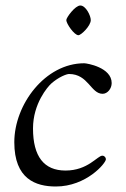

<svg xmlns="http://www.w3.org/2000/svg" viewBox="-20 -666 458 698"><path d="M221 -593C221 -580 250 -538 265 -538C275 -538 310 -572 310 -593C310 -609 292 -646 272 -646C253 -646 221 -602 221 -593ZM32 -149C32 -15 110 12 183 12C294 12 365 -73 365 -87C365 -93 360 -100 352 -100C334 -100 300 -46 218 -46C140 -46 100 -97 100 -199C100 -290 154 -351 166 -362C193 -386 222 -397 231 -397C301 -397 310 -325 353 -325C371 -325 386 -344 386 -364C386 -421 296 -436 286 -436C144 -436 32 -286 32 -149Z"/></svg>

Font: OFL Sorts Mill Goudy
Style: Italic
Weight: 500
Italic angle: -6°
Version: Version 003.000